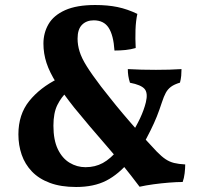

<svg xmlns="http://www.w3.org/2000/svg" viewBox="-20 -737 814 767"><path d="M495.2 -185Q524.2 -231.5 539.7 -264.7Q555.2 -297.9 562.7 -328.3Q571.6 -365.2 557.7 -381.6Q543.8 -398 499.2 -406.5Q494.6 -420.6 492.6 -433.7Q490.6 -446.8 490.6 -461Q513.2 -459.5 545.6 -458.7Q578 -458 603 -458Q628 -458 656 -458.7Q683.9 -459.5 705.1 -461Q705.1 -447.8 703.9 -434.2Q702.6 -420.6 699 -406.9Q675.9 -399.9 662.9 -390.2Q649.9 -380.5 642.2 -366Q634.4 -351.6 626.9 -328.6Q616.8 -297.6 606.4 -271.4Q595.9 -245.3 581.7 -216.7Q567.5 -188 546 -149ZM605.9 -131.8Q625.6 -111.6 641.4 -101.1Q657.2 -90.5 675.4 -86Q693.6 -81.5 719.9 -80.1Q719.9 -64.3 717.6 -44.8Q715.3 -25.2 709.7 -10Q686.5 -10 655.4 -7.5Q624.3 -5 593.1 -0.8Q561.9 3.5 537.6 9Q470.6 -80 404.2 -156.1Q337.7 -232.2 276.5 -307Q232.7 -362.4 205.5 -405Q178.3 -447.5 165.9 -485.3Q153.5 -523.1 153.5 -562.8Q153.5 -605.5 173.8 -640.5Q194.1 -675.6 240 -696.3Q285.9 -717 360.3 -717Q410.1 -717 449.7 -708.8Q489.3 -700.5 528.7 -681.5Q522.6 -653.9 521.3 -618.2Q520.1 -582.5 522.1 -545.2Q503.3 -539.6 481.5 -537.3Q459.7 -535.1 437.3 -535.1Q433.3 -596.5 414 -626.1Q394.8 -655.8 354.3 -655.8Q325.5 -655.8 307.7 -638Q289.9 -620.2 289.9 -582.8Q289.9 -557 298 -531Q306 -505 326.5 -472.3Q347 -439.5 383.9 -391Q399.4 -371.5 421 -344.1Q442.5 -316.7 470.5 -283.5Q498.5 -250.3 532.4 -212.1Q566.3 -173.9 605.9 -131.8ZM321.7 -69.1Q359.9 -69.1 390.7 -85.8Q421.5 -102.6 453.2 -140.5L499.9 -95.7Q454.4 -40.9 404.8 -15.5Q355.2 10 284.2 10Q223.1 10 179.3 -6.4Q135.4 -22.7 107.5 -51.9Q79.7 -81 66.6 -119Q53.5 -156.9 53.5 -200.2Q53.5 -279.8 96.8 -333.5Q140 -387.1 211.5 -422.6L248 -370.2Q225.3 -349.6 209.3 -317.9Q193.4 -286.2 193.4 -234.9Q193.4 -177.8 211 -141.1Q228.7 -104.4 258.1 -86.8Q287.4 -69.1 321.7 -69.1Z"/></svg>

Font: Vollkorn
Style: Regular
Weight: 400
Designer: Friedrich Althausen
Foundry: Friedrich Althausen
Version: Version 5.001